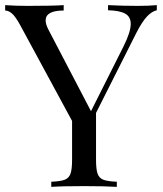

<svg xmlns="http://www.w3.org/2000/svg" viewBox="-23 -728 634 748"><path d="M587.9 -708V-688Q567.9 -683.6 548.8 -662.8Q529.8 -642.1 507.8 -599.1L351.1 -288.1V-106Q351.1 -68.4 357.2 -51.3Q363.3 -34.2 379.6 -27.8Q396 -21.5 432.1 -20V0Q385.3 -2.9 305.2 -2.9Q219.2 -2.9 176.8 0V-20Q212.9 -21.5 229.2 -27.8Q245.6 -34.2 251.7 -51.3Q257.8 -68.4 257.8 -106V-256.8L55.2 -630.9Q36.6 -664.6 23.2 -675.8Q9.8 -687 -2.9 -687V-708Q36.1 -705.1 85 -705.1Q182.1 -705.1 225.1 -708V-687Q154.8 -687 154.8 -648.4Q154.8 -633.8 165 -613.8L331.5 -294.9L459 -548.8Q486.3 -604 486.3 -634.8Q486.3 -663.1 464.4 -675Q442.4 -687 397.9 -688V-708Q455.1 -705.1 513.2 -705.1Q558.1 -705.1 587.9 -708Z"/></svg>

Font: TypoPRO Playfair Display
Style: Regular
Weight: 400
Designer: Claus Eggers Sørensen
Foundry: Claus Eggers Sørensen
Version: Version 1.004;PS 001.004;hotconv 1.0.70;makeotf.lib2.5.58329